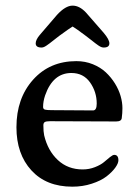

<svg xmlns="http://www.w3.org/2000/svg" viewBox="-20 -663 508 696"><path d="M194.3 -532.7Q186.5 -526.9 175.8 -518.3Q165 -509.8 160.2 -506.1Q155.3 -502.4 148.9 -498Q142.6 -493.7 138.4 -492.2Q134.3 -490.7 130.4 -490.7Q109.4 -490.7 109.4 -505.9Q109.4 -518.6 124 -536.1L186.5 -608.9Q217.3 -642.6 243.2 -642.6Q268.1 -642.6 291.5 -617.7L356 -543.9Q376.5 -519.5 376.5 -505.9Q376.5 -490.7 356 -490.7Q352.1 -490.7 347.7 -492.2Q343.3 -493.7 336.9 -498Q330.6 -502.4 325.7 -506.1Q320.8 -509.8 310.1 -518.3Q299.3 -526.9 291.5 -532.7Q254.4 -560.5 243.2 -566.9Q232.4 -560.5 194.3 -532.7ZM256.8 -441.4Q288.6 -441.4 316.4 -430.2Q344.2 -418.9 363.5 -400.9Q382.8 -382.8 396.7 -360.4Q410.6 -337.9 417.2 -314.9Q423.8 -292 423.8 -271Q423.8 -252.4 421.4 -235.4Q420.4 -222.7 400.9 -222.7L161.1 -223.6Q147.5 -223.6 142.3 -220.5Q137.2 -217.3 137.2 -209Q137.2 -185.5 140.1 -172.4Q153.3 -116.7 189.7 -82.8Q226.1 -48.8 279.8 -48.8Q303.2 -48.8 324.2 -57.1Q345.2 -65.4 356.7 -75.2Q368.2 -85 378.4 -93.3Q388.7 -101.6 394 -101.6Q409.2 -101.6 409.2 -82Q409.2 -70.8 397.7 -54.9Q386.2 -39.1 366 -23.4Q345.7 -7.8 312.7 2.9Q279.8 13.7 242.2 13.7Q147.9 13.7 93.8 -45.4Q39.6 -104.5 39.6 -201.7Q39.6 -306.6 99.9 -374Q160.2 -441.4 256.8 -441.4ZM317.4 -262.7Q330.6 -262.7 330.6 -287.6Q330.6 -330.1 306.4 -364.3Q282.2 -398.4 238.8 -398.4Q171.9 -398.4 143.6 -317.4Q136.2 -295.4 136.2 -275.4Q136.2 -267.6 143.1 -265.6Q149.9 -263.7 168 -263.7Z"/></svg>

Font: Cooper* Medium
Style: Regular
Weight: 500
Designer: Owen Earl
Foundry: indestructible type*
Version: Version 0.001